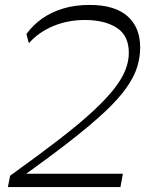

<svg xmlns="http://www.w3.org/2000/svg" viewBox="-20 -758 594 778"><path d="M12 0 21 -46Q138 -130 221.5 -194.5Q305 -259 359.5 -310Q414 -361 445 -401.5Q476 -442 489 -476.5Q502 -511 502 -544Q502 -614 453 -645.5Q404 -677 324 -677Q255 -677 196 -652.5Q137 -628 97 -583L87 -620Q114 -657 151 -683Q188 -709 236 -723.5Q284 -738 343 -738Q445 -738 496.5 -692.5Q548 -647 548 -566Q548 -525 535.5 -485.5Q523 -446 492.5 -402.5Q462 -359 407 -307Q352 -255 267.5 -189Q183 -123 63 -37L66 -54H478L468 0Z"/></svg>

Font: Savate ExtraLight
Style: Italic
Weight: 200
Italic angle: -11°
Designer: Max Esnée
Foundry: Plomb Type
Version: Version 2.000